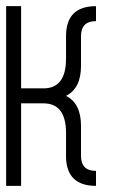

<svg xmlns="http://www.w3.org/2000/svg" viewBox="-20 -606 431 626"><path d="M195.3 -415Q195.3 -317.9 122.1 -317.9H48.8V-585.9H0V0H48.8V-269H122.1Q193.8 -269 195.3 -175.8V-90.3Q199.2 0 293 0V-48.8Q244.1 -48.8 244.1 -97.7V-195.8Q244.1 -269 195.3 -293.5Q244.1 -317.9 244.1 -391.1V-488.3Q244.1 -537.1 293 -537.1V-585.9Q195.3 -585.9 195.3 -488.3Z"/></svg>

Font: Daray
Style: Regular
Weight: 400
Designer: Maxim Raikov
Foundry: Maxim Raikov
Version: Version 1.00 May 24, 2021, initial release